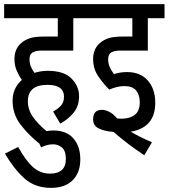

<svg xmlns="http://www.w3.org/2000/svg" viewBox="-20 -642 817 930"><path d="M227 268Q295 268 332 231Q369 194 369 130Q369 67 335.5 28.5Q302 -10 238 -10Q222 -10 205 -7Q165 -40 140 -75Q115 -110 115 -152Q115 -231 210 -231Q290 -231 290 -173Q290 -145 273.5 -128.5Q257 -112 237 -102L272 -43Q310 -64 336.5 -96Q363 -128 363 -177Q363 -224 326.5 -261.5Q290 -299 211 -299Q177 -299 147 -289Q123 -321 123 -354Q123 -374 132 -383Q145 -397 181 -397H335V-554H411V-622H0V-554H260V-465H196Q147 -465 122 -456Q97 -447 80 -431Q50 -403 50 -356Q50 -325 61 -299.5Q72 -274 86 -255Q41 -215 41 -154Q41 -90 78.5 -40Q116 10 171 54L179 72Q193 65 207 61Q221 57 237 57Q261 57 280 72.5Q299 88 299 128Q299 199 222 199Q176 199 141 168.5Q106 138 68 70L4 102Q45 173 96.5 220.5Q148 268 227 268Z M679 110 716 47Q661 24 613 -4Q732 -24 732 -144Q732 -211 696 -252Q660 -293 595 -293Q562 -293 532 -283Q520 -299 512 -316Q504 -333 504 -354Q504 -374 513 -383Q526 -397 562 -397H696V-554H777V-622H399V-554H621V-465H577Q528 -465 503 -456Q478 -447 461 -431Q431 -403 431 -356Q431 -309 456 -272.5Q481 -236 509 -208Q549 -225 582 -225Q622 -225 639.5 -203.5Q657 -182 657 -147Q657 -104 632.5 -85.5Q608 -67 568 -67Q559 -67 548 -68Q527 -92 508 -101Q489 -110 474 -110Q431 -110 431 -64Q431 -33 459 -19.5Q487 -6 530 -3Q600 58 679 110Z"/></svg>

Font: Noto Sans Devanagari Extra Condensed
Style: Regular
Weight: 400
Width: 2
Designer: Monotype Design Team
Foundry: Monotype Imaging Inc.
Version: 1.000